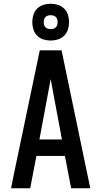

<svg xmlns="http://www.w3.org/2000/svg" viewBox="-20 -1003 540 1023"><path d="M39 0 53 -70 192 -735H308L461 0H359L326 -172H174L141 0ZM310 -260 267 -490Q263 -513 258.5 -536Q254 -559 250 -582Q246 -559 241.5 -536Q237 -513 233 -490L190 -260ZM250 -787Q230 -787 211 -793Q192 -799 178 -813Q164 -827 158 -846Q152 -865 152 -885Q152 -905 158 -924Q164 -943 178 -957Q192 -971 211 -977Q230 -983 250 -983Q270 -983 289 -977Q308 -971 322 -957Q336 -943 342 -924Q348 -905 348 -885Q348 -865 342 -846Q336 -827 322 -813Q308 -799 289 -793Q270 -787 250 -787ZM250 -848Q257 -848 264.5 -850Q272 -852 277.5 -857.5Q283 -863 285 -870.5Q287 -878 287 -885Q287 -892 285 -899.5Q283 -907 277.5 -912.5Q272 -918 264.5 -920Q257 -922 250 -922Q243 -922 235.5 -920Q228 -918 222.5 -912.5Q217 -907 215 -899.5Q213 -892 213 -885Q213 -878 215 -870.5Q217 -863 222.5 -857.5Q228 -852 235.5 -850Q243 -848 250 -848Z"/></svg>

Font: Iosevka Semibold
Style: Regular
Weight: 600
Monospace: yes
Designer: Belleve Invis
Foundry: Belleve Invis
Version: Version 33.2.3; ttfautohint (v1.8.4)